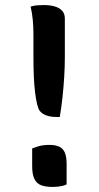

<svg xmlns="http://www.w3.org/2000/svg" viewBox="-20 -730 390 758"><path d="M216 -268H206Q181 -268 164 -274Q147 -280 137 -292Q131 -300 126.5 -318.5Q122 -337 118.5 -365Q115 -393 113.5 -429Q112 -465 112 -506V-594Q112 -624 109.5 -650.5Q107 -677 101 -704Q114 -708 126 -709Q138 -710 153 -710Q178 -710 196.5 -704.5Q215 -699 225.5 -687.5Q236 -676 236 -656V-503Q236 -468 233.5 -426.5Q231 -385 226.5 -344Q222 -303 216 -268ZM243 -2Q235 2 226 4Q217 6 208 7Q199 8 188 8Q161 8 143 1.5Q125 -5 116 -23Q107 -41 107 -75V-144Q118 -148 128.5 -151.5Q139 -155 151 -156.5Q163 -158 176 -158Q197 -158 212.5 -151.5Q228 -145 235.5 -128.5Q243 -112 243 -83Z"/></svg>

Font: Recursive Casual Medium
Style: Regular
Weight: 500
Version: Version 1.047